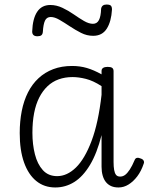

<svg xmlns="http://www.w3.org/2000/svg" viewBox="-20 -810 659 847"><path d="M224 17Q175 17 140 -11.5Q105 -40 86 -93.5Q67 -147 67 -223Q67 -275 76 -320.5Q85 -366 103.5 -402.5Q122 -439 150 -465Q178 -491 215 -505Q252 -519 298 -519Q333 -519 363.5 -510Q394 -501 428 -482V-497Q428 -506 435 -510.5Q442 -515 455 -515Q469 -515 475 -510.5Q481 -506 481 -496V-95Q481 -75 483.5 -60.5Q486 -46 492 -38.5Q498 -31 510 -31Q522 -31 532 -38.5Q542 -46 552.5 -62Q563 -78 574 -104Q577 -112 584 -113.5Q591 -115 600 -111Q610 -108 613.5 -101.5Q617 -95 614 -88Q603 -55 585.5 -32Q568 -9 547 4Q526 17 503 17Q484 17 470.5 11Q457 5 447.5 -6.5Q438 -18 433 -35.5Q428 -53 428 -74Q428 -109 428 -144.5Q428 -180 428 -214Q408 -134 377 -82.5Q346 -31 307.5 -7Q269 17 224 17ZM123 -224Q123 -173 134 -129.5Q145 -86 169 -59.5Q193 -33 232 -33Q276 -33 315 -71Q354 -109 384 -188.5Q414 -268 428 -392V-430Q391 -454 359 -462Q327 -470 300 -470Q267 -470 239 -460Q211 -450 189.5 -429.5Q168 -409 153 -379.5Q138 -350 130.5 -311Q123 -272 123 -224ZM145 -650Q122 -650 122 -671Q124 -728 144 -758Q164 -788 202 -788Q229 -788 255.5 -775.5Q282 -763 305.5 -746.5Q329 -730 350.5 -717.5Q372 -705 390 -705Q408 -705 416.5 -721.5Q425 -738 426 -771Q429 -790 450 -790Q464 -790 469 -785Q474 -780 474 -768Q471 -715 451 -683.5Q431 -652 391 -652Q363 -652 337.5 -665Q312 -678 288 -694Q264 -710 242.5 -722.5Q221 -735 204 -735Q186 -735 178.5 -719Q171 -703 169 -669Q168 -659 162.5 -654.5Q157 -650 145 -650Z"/></svg>

Font: Playwrite FR Moderne ExtraLight
Style: Regular
Weight: 250
Version: Version 1.002